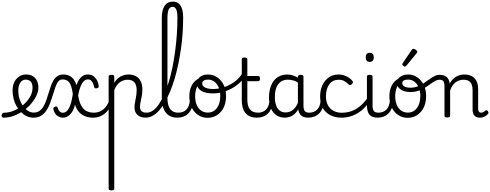

<svg xmlns="http://www.w3.org/2000/svg" viewBox="-103 -1444 6085 2384"><path d="M-60 17Q-72 17 -78 7.5Q-84 -2 -83 -14Q-82 -26 -73.5 -35.5Q-65 -45 -47 -45Q2 -45 53 -63.5Q104 -82 150 -114Q196 -146 229 -184Q252 -211 268 -238Q284 -265 292.5 -294Q301 -323 301 -352Q301 -407 278.5 -431Q256 -455 216 -455Q203 -455 197.5 -464.5Q192 -474 192.5 -487Q193 -500 200 -509.5Q207 -519 219 -519Q274 -519 308 -496Q342 -473 358 -436Q374 -399 374 -356Q374 -322 361.5 -286.5Q349 -251 327.5 -216.5Q306 -182 278 -150Q235 -102 180 -64Q125 -26 64 -4.5Q3 17 -60 17Z M311 17Q271 17 232.5 0Q194 -17 161.5 -48Q129 -79 104.5 -121.5Q80 -164 66.5 -214.5Q53 -265 53 -321Q53 -355 60.5 -385.5Q68 -416 83 -440.5Q98 -465 119 -482.5Q140 -500 165 -509.5Q190 -519 219 -519Q228 -519 232.5 -509.5Q237 -500 236 -487Q235 -474 229.5 -464.5Q224 -455 215 -455Q199 -455 185 -449Q171 -443 160 -431.5Q149 -420 141 -403.5Q133 -387 128.5 -366.5Q124 -346 124 -322Q124 -260 141.5 -209.5Q159 -159 187 -122Q215 -85 248.5 -65.5Q282 -46 315 -46Q358 -46 387.5 -67Q417 -88 437.5 -123.5Q458 -159 473 -203Q488 -247 502 -293Q515 -336 529 -376.5Q543 -417 563 -449Q583 -481 612 -500Q641 -519 683 -519Q692 -519 697 -509.5Q702 -500 701.5 -488Q701 -476 694 -467Q687 -458 674 -458Q642 -458 621 -432.5Q600 -407 585 -363Q570 -319 552 -261Q537 -212 519 -163Q501 -114 474 -73Q447 -32 407.5 -7.5Q368 17 311 17Z M677 17Q642 17 609.5 -5.5Q577 -28 562 -78Q557 -93 560 -102Q563 -111 576 -117Q589 -124 599 -121.5Q609 -119 611 -109Q620 -80 636.5 -62Q653 -44 678 -44Q724 -44 754.5 -103Q785 -162 801 -275Q794 -334 780 -375Q766 -416 740.5 -437Q715 -458 669 -458Q657 -458 652 -467Q647 -476 648 -488Q649 -500 657 -509.5Q665 -519 680 -519Q726 -519 759 -502.5Q792 -486 813.5 -456Q835 -426 847 -386Q861 -429 881 -458.5Q901 -488 928 -503.5Q955 -519 988 -519Q1030 -519 1058.5 -497.5Q1087 -476 1103 -444Q1119 -412 1123 -376Q1124 -368 1120 -360Q1116 -352 1098 -348Q1087 -345 1078 -348.5Q1069 -352 1065 -367Q1061 -387 1052.5 -408Q1044 -429 1028.5 -443.5Q1013 -458 988 -458Q963 -458 941 -439Q919 -420 900 -377Q881 -334 867 -261Q879 -181 905 -133.5Q931 -86 970 -65.5Q1009 -45 1060 -45Q1072 -45 1078.5 -35.5Q1085 -26 1084.5 -14Q1084 -2 1075 7.5Q1066 17 1049 17Q1005 17 961 2Q917 -13 882 -48.5Q847 -84 828 -146Q817 -94 794 -57.5Q771 -21 741.5 -2Q712 17 677 17Z M1051 17Q1039 17 1033 7.5Q1027 -2 1028 -14Q1029 -26 1038 -35.5Q1047 -45 1064 -45Q1099 -45 1128 -56Q1157 -67 1181 -87Q1205 -107 1222.5 -133.5Q1240 -160 1251 -189Q1256 -202 1266 -201Q1276 -200 1283.5 -191Q1291 -182 1288 -172Q1275 -131 1253 -96.5Q1231 -62 1201.5 -36.5Q1172 -11 1134.5 3Q1097 17 1051 17Z M1280 920Q1263 920 1254.5 914.5Q1246 909 1246 898V-493Q1246 -504 1254.5 -509.5Q1263 -515 1280 -515Q1298 -515 1307 -509.5Q1316 -504 1316 -493V-416Q1337 -452 1365 -474.5Q1393 -497 1426 -508Q1459 -519 1493 -519Q1545 -519 1583.5 -498.5Q1622 -478 1643.5 -436Q1665 -394 1665 -329Q1665 -305 1662 -282Q1659 -259 1654.5 -237Q1650 -215 1645.5 -194Q1641 -173 1638 -153Q1635 -133 1635 -114Q1635 -82 1655 -63.5Q1675 -45 1718 -45Q1730 -45 1735.5 -35.5Q1741 -26 1740 -14Q1739 -2 1730.5 7.5Q1722 17 1706 17Q1640 17 1603.5 -17.5Q1567 -52 1567 -111Q1567 -129 1569.5 -149Q1572 -169 1576.5 -190Q1581 -211 1585 -233.5Q1589 -256 1591.5 -278.5Q1594 -301 1594 -324Q1594 -386 1567 -420Q1540 -454 1483 -454Q1459 -454 1435 -447Q1411 -440 1389 -425.5Q1367 -411 1348.5 -386Q1330 -361 1316 -326V898Q1316 909 1307 914.5Q1298 920 1280 920Z M1705 17Q1690 17 1684.5 7.5Q1679 -2 1681.5 -14Q1684 -26 1693.5 -35.5Q1703 -45 1718 -45Q1759 -45 1797 -72Q1835 -99 1870 -150Q1905 -201 1935.5 -270.5Q1966 -340 1992 -424.5Q2018 -509 2037.5 -605Q2057 -701 2071 -803.5Q2085 -906 2092.5 -1012Q2100 -1118 2100 -1223Q2100 -1239 2110.5 -1247Q2121 -1255 2135.5 -1255Q2150 -1255 2160.5 -1247Q2171 -1239 2171 -1223Q2171 -1129 2164.5 -1031.5Q2158 -934 2144 -838Q2130 -742 2111 -649.5Q2092 -557 2067 -472.5Q2042 -388 2011.5 -313.5Q1981 -239 1946.5 -178Q1912 -117 1873.5 -73.5Q1835 -30 1792.5 -6.5Q1750 17 1705 17Z M2099 17Q2035 17 1992 -12Q1949 -41 1927.5 -96.5Q1906 -152 1906 -229V-1219Q1906 -1321 1941 -1372.5Q1976 -1424 2043 -1424Q2086 -1424 2114.5 -1401.5Q2143 -1379 2157 -1334Q2171 -1289 2171 -1223Q2171 -1207 2160.5 -1199.5Q2150 -1192 2135.5 -1192Q2121 -1192 2110.5 -1199.5Q2100 -1207 2100 -1223Q2100 -1269 2094 -1299Q2088 -1329 2074.5 -1344Q2061 -1359 2041 -1359Q2018 -1359 2003.5 -1344Q1989 -1329 1982.5 -1298.5Q1976 -1268 1976 -1219V-229Q1976 -171 1990 -129.5Q2004 -88 2034 -66.5Q2064 -45 2112 -45Q2124 -45 2130 -35.5Q2136 -26 2135 -14Q2134 -2 2125 7.5Q2116 17 2099 17Z M2099 17Q2087 17 2081 7.5Q2075 -2 2076 -14Q2077 -26 2086 -35.5Q2095 -45 2112 -45Q2143 -45 2168 -55Q2193 -65 2211 -83.5Q2229 -102 2239.5 -128Q2250 -154 2253 -186Q2254 -199 2265 -203.5Q2276 -208 2286.5 -203.5Q2297 -199 2296 -186Q2293 -137 2277.5 -99.5Q2262 -62 2236 -36Q2210 -10 2175.5 3.5Q2141 17 2099 17Z M2477 19Q2409 19 2357.5 -15.5Q2306 -50 2277 -110.5Q2248 -171 2248 -250Q2248 -305 2264 -351Q2280 -397 2311.5 -430Q2343 -463 2389 -481.5Q2435 -500 2495 -500Q2506 -500 2509 -490.5Q2512 -481 2508 -472Q2504 -463 2494 -463Q2462 -463 2435 -453Q2408 -443 2387 -424.5Q2366 -406 2351 -380.5Q2336 -355 2328 -321.5Q2320 -288 2320 -250Q2320 -189 2339 -143Q2358 -97 2393.5 -71.5Q2429 -46 2477 -46Q2513 -46 2541.5 -60.5Q2570 -75 2590 -102Q2610 -129 2621 -166.5Q2632 -204 2632 -250Q2632 -315 2611.5 -361Q2591 -407 2556.5 -431.5Q2522 -456 2481 -456Q2465 -456 2457.5 -465.5Q2450 -475 2450 -487.5Q2450 -500 2457.5 -509.5Q2465 -519 2481 -519Q2542 -519 2592.5 -485.5Q2643 -452 2673.5 -391.5Q2704 -331 2704 -250Q2704 -203 2693.5 -161.5Q2683 -120 2662.5 -87Q2642 -54 2614 -30.5Q2586 -7 2551.5 6Q2517 19 2477 19Z M2542 -284Q2448 -284 2395 -316.5Q2342 -349 2342 -408Q2342 -441 2359 -466Q2376 -491 2407 -505Q2438 -519 2479 -519Q2495 -519 2503 -509.5Q2511 -500 2511 -487.5Q2511 -475 2503 -465.5Q2495 -456 2479 -456Q2447 -456 2427.5 -443Q2408 -430 2408 -406Q2408 -375 2444 -357Q2480 -339 2544 -339Q2617 -339 2687.5 -364.5Q2758 -390 2815 -433Q2872 -476 2903 -531Q2911 -545 2920 -546Q2929 -547 2935.5 -538.5Q2942 -530 2944 -518Q2946 -506 2939 -494Q2899 -433 2835 -385Q2771 -337 2695 -310.5Q2619 -284 2542 -284Z M3089 17Q3039 17 3003.5 2.5Q2968 -12 2944.5 -40Q2921 -68 2910 -109Q2899 -150 2899 -202V-708Q2899 -719 2907 -724.5Q2915 -730 2932 -730Q2950 -730 2959 -724.5Q2968 -719 2968 -708V-500H3102Q3114 -500 3119.5 -493Q3125 -486 3125 -468Q3125 -451 3119.5 -443.5Q3114 -436 3102 -436H2968V-208Q2968 -171 2975 -141Q2982 -111 2997.5 -89.5Q3013 -68 3038.5 -56.5Q3064 -45 3101 -45Q3113 -45 3119 -35.5Q3125 -26 3124 -14Q3123 -2 3114.5 7.5Q3106 17 3089 17Z M3088 17Q3076 17 3070 7.5Q3064 -2 3065 -14Q3066 -26 3075 -35.5Q3084 -45 3101 -45Q3132 -45 3157 -55Q3182 -65 3200 -83.5Q3218 -102 3228.5 -128Q3239 -154 3242 -186Q3243 -199 3254 -203.5Q3265 -208 3275.5 -203.5Q3286 -199 3285 -186Q3282 -137 3266.5 -99.5Q3251 -62 3225 -36Q3199 -10 3164.5 3.5Q3130 17 3088 17Z M3432 17Q3375 17 3331 -11.5Q3287 -40 3262 -96.5Q3237 -153 3237 -236Q3237 -287 3247 -330.5Q3257 -374 3275.5 -409Q3294 -444 3322 -468.5Q3350 -493 3385.5 -506Q3421 -519 3464 -519Q3504 -519 3544 -504.5Q3584 -490 3618 -465V-403Q3579 -433 3543 -444Q3507 -455 3469 -455Q3440 -455 3415.5 -446Q3391 -437 3371.5 -420Q3352 -403 3338 -377Q3324 -351 3317 -317Q3310 -283 3310 -240Q3310 -182 3324.5 -138.5Q3339 -95 3369 -71.5Q3399 -48 3443 -48Q3478 -48 3510 -64Q3542 -80 3568.5 -117Q3595 -154 3612 -215L3630 -163Q3608 -88 3574 -49Q3540 -10 3503 3.5Q3466 17 3432 17ZM3724 17Q3691 17 3666 7.5Q3641 -2 3625.5 -21.5Q3610 -41 3603 -69.5Q3596 -98 3596 -136V-491Q3596 -503 3604.5 -509Q3613 -515 3631 -515Q3648 -515 3656.5 -509.5Q3665 -504 3665 -492V-136Q3665 -88 3680 -66.5Q3695 -45 3737 -45Q3745 -45 3749.5 -35.5Q3754 -26 3753 -14Q3752 -2 3745 7.5Q3738 17 3724 17Z M3723 17Q3711 17 3705 7.5Q3699 -2 3700 -14Q3701 -26 3710 -35.5Q3719 -45 3736 -45Q3767 -45 3792 -55Q3817 -65 3835 -83.5Q3853 -102 3863.5 -128Q3874 -154 3877 -186Q3878 -199 3889 -203.5Q3900 -208 3910.5 -203.5Q3921 -199 3920 -186Q3917 -137 3901.5 -99.5Q3886 -62 3860 -36Q3834 -10 3799.5 3.5Q3765 17 3723 17Z M4140 17Q4017 17 3944.5 -52.5Q3872 -122 3872 -246Q3872 -306 3888.5 -355.5Q3905 -405 3935 -441.5Q3965 -478 4007 -498.5Q4049 -519 4101 -519Q4147 -519 4193.5 -499Q4240 -479 4273 -439Q4281 -428 4279 -420Q4277 -412 4267 -401Q4256 -390 4247 -388.5Q4238 -387 4228 -395Q4200 -421 4172 -437.5Q4144 -454 4100 -454Q4065 -454 4036 -440Q4007 -426 3986.5 -399Q3966 -372 3955 -334Q3944 -296 3944 -248Q3944 -184 3968 -138.5Q3992 -93 4036.5 -68.5Q4081 -44 4140 -44Q4153 -44 4159.5 -34.5Q4166 -25 4166 -13.5Q4166 -2 4159.5 7.5Q4153 17 4140 17Z M4139 17Q4123 17 4115.5 7.5Q4108 -2 4108 -13.5Q4108 -25 4116 -34.5Q4124 -44 4140 -44Q4201 -44 4256.5 -62.5Q4312 -81 4362.5 -121.5Q4413 -162 4458 -225Q4464 -233 4474.5 -229Q4485 -225 4492.5 -215.5Q4500 -206 4493 -196Q4449 -126 4393 -78.5Q4337 -31 4272.5 -7Q4208 17 4139 17Z M4584 17Q4548 17 4522.5 7Q4497 -3 4482 -23Q4467 -43 4460 -72Q4453 -101 4453 -139V-493Q4453 -504 4461.5 -509.5Q4470 -515 4487 -515Q4505 -515 4514 -509.5Q4523 -504 4523 -493V-139Q4523 -88 4538 -66.5Q4553 -45 4597 -45Q4608 -45 4614 -35.5Q4620 -26 4619 -14Q4618 -2 4609.5 7.5Q4601 17 4584 17ZM4488 -676Q4463 -676 4450.5 -690Q4438 -704 4438 -732Q4438 -760 4450.5 -774Q4463 -788 4488 -788Q4513 -788 4525.5 -774Q4538 -760 4538 -732Q4538 -704 4525.5 -690Q4513 -676 4488 -676Z M4583 17Q4571 17 4565 7.5Q4559 -2 4560 -14Q4561 -26 4570 -35.5Q4579 -45 4596 -45Q4627 -45 4652 -55Q4677 -65 4695 -83.5Q4713 -102 4723.5 -128Q4734 -154 4737 -186Q4738 -199 4749 -203.5Q4760 -208 4770.5 -203.5Q4781 -199 4780 -186Q4777 -137 4761.5 -99.5Q4746 -62 4720 -36Q4694 -10 4659.5 3.5Q4625 17 4583 17Z M4961 19Q4893 19 4841.5 -15.5Q4790 -50 4761 -110.5Q4732 -171 4732 -250Q4732 -305 4748 -351Q4764 -397 4795.5 -430Q4827 -463 4873 -481.5Q4919 -500 4979 -500Q4990 -500 4993 -490.5Q4996 -481 4992 -472Q4988 -463 4978 -463Q4946 -463 4919 -453Q4892 -443 4871 -424.5Q4850 -406 4835 -380.5Q4820 -355 4812 -321.5Q4804 -288 4804 -250Q4804 -189 4823 -143Q4842 -97 4877.5 -71.5Q4913 -46 4961 -46Q4997 -46 5025.5 -60.5Q5054 -75 5074 -102Q5094 -129 5105 -166.5Q5116 -204 5116 -250Q5116 -315 5095.5 -361Q5075 -407 5040.5 -431.5Q5006 -456 4965 -456Q4949 -456 4941.5 -465.5Q4934 -475 4934 -487.5Q4934 -500 4941.5 -509.5Q4949 -519 4965 -519Q5026 -519 5076.5 -485.5Q5127 -452 5157.5 -391.5Q5188 -331 5188 -250Q5188 -203 5177.5 -161.5Q5167 -120 5146.5 -87Q5126 -54 5098 -30.5Q5070 -7 5035.5 6Q5001 19 4961 19Z M4990 -301Q4950 -301 4912.5 -313Q4875 -325 4850.5 -351.5Q4826 -378 4826 -418Q4826 -448 4844.5 -470.5Q4863 -493 4894.5 -506Q4926 -519 4963 -519Q4979 -519 4987 -509.5Q4995 -500 4995 -487.5Q4995 -475 4987 -465.5Q4979 -456 4963 -456Q4929 -456 4910.5 -444Q4892 -432 4892 -410Q4892 -394 4904.5 -381Q4917 -368 4940 -361.5Q4963 -355 4993 -355Q5042 -355 5082.5 -371Q5123 -387 5159 -411Q5195 -435 5227.5 -459Q5260 -483 5292 -499Q5324 -515 5358 -515Q5374 -515 5381.5 -505.5Q5389 -496 5388 -484Q5387 -472 5378.5 -463Q5370 -454 5355 -454Q5327 -454 5299 -438.5Q5271 -423 5240.5 -400Q5210 -377 5173 -354.5Q5136 -332 5091 -316.5Q5046 -301 4990 -301Z M4925 -617Q4916 -617 4904 -627Q4892 -637 4892 -645Q4892 -648 4893 -651Q4894 -654 4897 -659L5010 -826Q5014 -832 5019 -835Q5024 -838 5030 -838Q5039 -838 5050 -832Q5061 -826 5069.5 -817Q5078 -808 5078 -801Q5078 -795 5076 -791.5Q5074 -788 5068 -781L4942 -627Q4932 -617 4925 -617Z M5450 15Q5433 15 5424.5 9.5Q5416 4 5416 -7V-371Q5416 -418 5401.5 -436Q5387 -454 5355 -454Q5343 -454 5337 -463Q5331 -472 5331 -484Q5331 -496 5338 -505.5Q5345 -515 5357 -515Q5384 -515 5405 -508.5Q5426 -502 5441.5 -489Q5457 -476 5466.5 -457Q5476 -438 5480 -414L5482 -407Q5496 -436 5516.5 -457Q5537 -478 5560.5 -492Q5584 -506 5610 -512.5Q5636 -519 5663 -519Q5713 -519 5751.5 -500Q5790 -481 5812 -440.5Q5834 -400 5834 -334V-95Q5834 -78 5838.5 -67Q5843 -56 5851.5 -50.5Q5860 -45 5871 -45Q5881 -45 5889.5 -48Q5898 -51 5907 -57Q5916 -63 5924 -71Q5931 -77 5939.5 -74.5Q5948 -72 5954 -65Q5961 -57 5962 -48.5Q5963 -40 5958 -32Q5947 -17 5930.5 -6Q5914 5 5895 11Q5876 17 5857 17Q5834 17 5816.5 10.5Q5799 4 5787.5 -9Q5776 -22 5770.5 -41Q5765 -60 5765 -84V-326Q5765 -366 5753.5 -394.5Q5742 -423 5718 -438.5Q5694 -454 5653 -454Q5629 -454 5604.5 -447Q5580 -440 5558 -424.5Q5536 -409 5517 -383Q5498 -357 5486 -319V-7Q5486 4 5477 9.5Q5468 15 5450 15Z"/></svg>

Font: Playwrite BE WAL Light
Style: Regular
Weight: 300
Version: Version 1.002